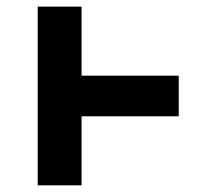

<svg xmlns="http://www.w3.org/2000/svg" viewBox="-20 -557 626 577"><path d="M93.3 0V-537.1H225.1V-329.6H517.1V-207.5H225.1V0Z"/></svg>

Font: Consola Mono
Style: Bold
Weight: 700
Monospace: yes
Designer: Wojciech Kalinowski "wmk69" (wmk69@o2.pl)
Foundry: Wojciech Kalinowski "wmk69" (wmk69@o2.pl)
Version: Version 2.1.0